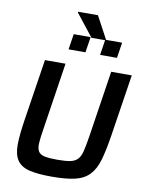

<svg xmlns="http://www.w3.org/2000/svg" viewBox="-107 -1091 914 1176"><g transform="rotate(10 350.5 -503.5)"><path d="M58 0ZM545 -688H673L614 -306Q599 -210 581.5 -149Q564 -88 530.5 -53Q497 -18 441.5 -5Q386 8 297 8Q208 8 156.5 -5Q105 -18 81.5 -53Q58 -88 58.5 -149Q59 -210 74 -306L133 -688H261L197 -270Q188 -215 186 -181.5Q184 -148 195 -130Q206 -112 234 -106Q262 -100 313 -100Q364 -100 393.5 -106Q423 -112 439.5 -130Q456 -148 464 -181.5Q472 -215 481 -270ZM264 -778ZM264 -778 279 -875H384L369 -778ZM460 -778 475 -875H580L565 -778ZM281 -872ZM390 -872 281 -1010 282 -1015H405L479 -877L478 -872Z"/></g></svg>

Font: Azeri Sans SemiBold
Style: Italic
Weight: 600
Designer: Hector Gatti & Omnibus-Type (original fonts) / Cristiano Sobral (main changes and remastering)
Foundry: Omnibus-Type
Version: Version 0.07;August 21, 2020;FontCreator 13.0.0.2681 64-bit;